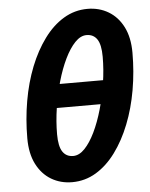

<svg xmlns="http://www.w3.org/2000/svg" viewBox="-52 -756 636 812"><g transform="rotate(-5 266.0 -350.5)"><path d="M222.1 12Q172.8 12 133.4 -11.4Q94.1 -34.8 71.3 -79.7Q48.6 -124.6 48.6 -189.2Q48.6 -270.1 62 -347.1Q75.4 -424.1 101.5 -490.1Q127.7 -556.1 164.7 -606.3Q201.6 -656.6 248.3 -684.6Q294.9 -712.6 349.6 -712.6Q398.9 -712.6 438.3 -689.2Q477.7 -665.8 500.5 -620.9Q523.2 -576 523.2 -511.4Q523.2 -430.5 509.8 -353.5Q496.4 -276.5 470.2 -210.5Q444.1 -144.5 407.1 -94.3Q370.1 -44 323.5 -16Q276.9 12 222.1 12ZM235.7 -98Q261.4 -98 284.9 -122.7Q308.3 -147.3 328.5 -189Q348.7 -230.8 363.8 -283.7Q378.9 -336.6 387.6 -393.7Q396.3 -450.8 396.3 -505.4Q396.3 -556.6 380.9 -579.5Q365.4 -602.5 336.1 -602.5Q310.4 -602.5 286.9 -577.9Q263.4 -553.3 243.2 -511.6Q223 -469.8 207.9 -416.9Q192.9 -363.9 184.2 -306.8Q175.5 -249.8 175.5 -195.2Q175.5 -144.2 190.9 -121.1Q206.4 -98 235.7 -98ZM134.1 -306.2 155 -406.4H439.8L418.8 -306.2Z"/></g></svg>

Font: Source Sans 3
Style: Italic
Weight: 200
Italic angle: -11°
Designer: Paul D. Hunt
Foundry: Adobe
Version: Version 3.046;hotconv 1.0.118;makeotfexe 2.5.65603